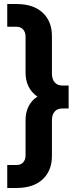

<svg xmlns="http://www.w3.org/2000/svg" viewBox="-20 -765 392 954"><path d="M16 169V55H62Q83 55 95 42Q107 29 107 6V-165Q106 -204 121.5 -235.5Q137 -267 166 -285Q105 -327 107 -410V-582Q107 -605 95 -618.5Q83 -632 62 -632H16V-745H62Q145 -745 191.5 -702.5Q238 -660 238 -585V-399Q238 -372 251.5 -356Q265 -340 290 -340H321V-226H290Q265 -226 251.5 -210.5Q238 -195 238 -167V9Q238 84 191.5 126.5Q145 169 62 169Z"/></svg>

Font: Plus Jakarta Text
Style: Bold
Weight: 700
Designer: Gumpita Rahayu
Foundry: Tokotype Studio
Version: Version 1.000